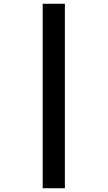

<svg xmlns="http://www.w3.org/2000/svg" viewBox="-20 -778 572 1021"><path d="M207 -758H325V223H207Z"/></svg>

Font: Noto Sans Armenian ExtraBold
Style: Regular
Weight: 800
Version: Version 2.007